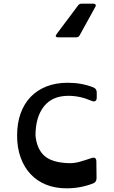

<svg xmlns="http://www.w3.org/2000/svg" viewBox="-20 -1010 619 1044"><path d="M506 -479Q506 -465 498 -460.5Q490 -456 477 -462Q415 -489 352 -489Q264 -489 218.5 -431Q173 -373 173 -273Q180 -201 220 -164Q260 -127 348 -123Q380 -121 412 -130Q444 -139 476 -150Q504 -160 504 -132L505 -42Q505 -20 487 -13Q419 14 342 14Q280 14 230.5 -6Q181 -26 146 -63.5Q111 -101 92 -154Q73 -207 73 -273Q73 -340 92 -393Q111 -446 146.5 -483Q182 -520 233 -540Q284 -560 348 -560Q424 -560 487 -535Q506 -528 506 -507ZM488 -990Q496 -990 499.5 -985Q503 -980 498 -972L413 -818Q407 -807 395 -807H297Q275 -807 288 -825L405 -981Q412 -990 423 -990Z"/></svg>

Font: OpenDyslexic 3
Style: Regular
Weight: 400
Designer: Abelardo Gonzalez
Version: Version 1.000;PS 001.001;hotconv 1.0.56